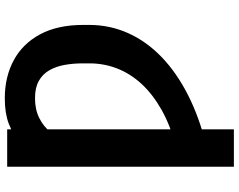

<svg xmlns="http://www.w3.org/2000/svg" viewBox="-116 -661 981 789"><g transform="rotate(-90 374.5 -266.5)"><path d="M237.5 -727.5V204.1H83.8V-727.5ZM168.6 91.4V-34.2Q254.2 -57.3 317.9 -93.2Q381.5 -129.1 424 -175.1Q466.4 -221.2 487.5 -275.4Q508.6 -329.6 508.6 -389.3V-416.6Q508.6 -456.4 502.2 -491.9Q495.8 -527.3 480 -554.6Q464.3 -581.9 436.5 -597.5Q408.8 -613.1 366.2 -613.1Q320 -613.4 284.5 -595.9Q249 -578.5 225.6 -548.6Q202.1 -518.7 192 -480.3V-678.1Q216.7 -704.2 260.2 -720.8Q303.6 -737.3 364.6 -737.3Q453.2 -737.3 521.3 -700.6Q589.5 -663.9 628 -592.1Q666.6 -520.4 666.6 -414.6V-389.3Q666.3 -305.3 632.9 -230.5Q599.5 -155.8 535.4 -93.7Q471.2 -31.6 378.9 15.4Q286.6 62.4 168.6 91.4Z"/></g></svg>

Font: Inter
Style: Regular
Weight: 400
Designer: Rasmus Andersson
Foundry: rsms
Version: Version 4.000;git-8c9346024